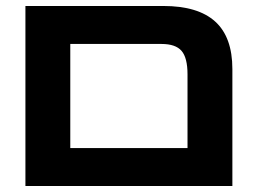

<svg xmlns="http://www.w3.org/2000/svg" viewBox="-20 -622 872 642"><path d="M65 0V-602H526Q642 -602 699.5 -550Q757 -498 757 -391V0ZM215 -127H607V-373Q607 -429 587 -452Q567 -475 520 -475H215Z"/></svg>

Font: Noto Sans
Style: Bold
Weight: 700
Designer: Monotype Design Team
Foundry: Monotype Imaging Inc.
Version: Version 2.000;GOOG;noto-source:20170915:90ef993387c0; ttfaut